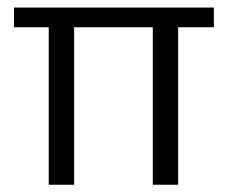

<svg xmlns="http://www.w3.org/2000/svg" viewBox="-20 -493 606 513"><path d="M110.2 0.6V-420.2H17.3V-472.8H551.5V-420.2H456V0.6H388.2V-420.2H178V0.6Z"/></svg>

Font: Panamera Thin
Style: Regular
Weight: 100
Designer: Bastien Sozeau
Foundry: NBR — Bastien Sozeau
Version: Version 3.003;gftools[0.9.33]